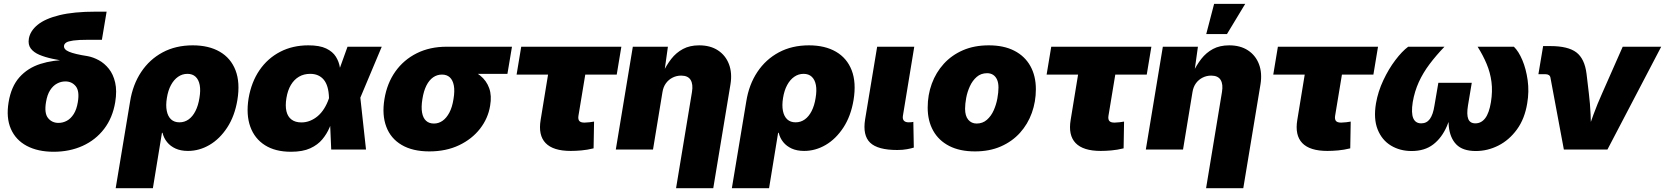

<svg xmlns="http://www.w3.org/2000/svg" viewBox="-20 -789 8785 1013"><path d="M263.2 11.7Q179.7 11.7 121.3 -19.3Q63 -50.3 37.4 -108.9Q11.7 -167.5 25.4 -250Q39.1 -332.5 82.5 -381.3Q126 -430.2 192.9 -451.7Q259.8 -473.1 343.3 -473.1L341.3 -462.4Q297.4 -470.2 257.3 -478.8Q217.3 -487.3 187.5 -500Q157.7 -512.7 142.3 -533.2Q127 -553.7 132.3 -585.4Q139.6 -626.5 179 -658.4Q218.3 -690.4 293.9 -709Q369.6 -727.5 484.9 -727.5H542.5L517.6 -579.1H446.8Q394 -579.1 366.7 -575.2Q339.4 -571.3 329.3 -564.5Q319.3 -557.6 317.9 -548.3Q316.4 -538.6 322.8 -530.5Q329.1 -522.5 344 -516.1Q358.9 -509.8 383.5 -503.9Q408.2 -498 442.9 -492.7Q471.7 -487.3 501.5 -471.2Q531.2 -455.1 554.4 -426Q577.6 -397 587.6 -353.5Q597.7 -310.1 587.9 -250Q574.2 -167.5 529.3 -108.9Q484.4 -50.3 415.8 -19.3Q347.2 11.7 263.2 11.7ZM288.6 -140.6Q312 -140.6 332.8 -151.9Q353.5 -163.1 368.9 -187.3Q384.3 -211.4 390.6 -250Q400.4 -308.1 379.9 -333.7Q359.4 -359.4 324.7 -359.4Q301.8 -359.4 280.8 -348.1Q259.8 -336.9 244.4 -313Q229 -289.1 222.7 -250Q212.9 -191.9 233.4 -166.3Q253.9 -140.6 288.6 -140.6Z M590.3 204.1 666.5 -254.4Q680.7 -342.8 724.9 -409.2Q769 -475.6 838.1 -512.7Q907.2 -549.8 997.1 -549.8Q1081.5 -549.8 1139.6 -516.1Q1197.8 -482.4 1222.7 -418Q1247.6 -353.5 1232.4 -261.2Q1218.3 -176.3 1178.7 -116Q1139.2 -55.7 1085.2 -24.2Q1031.2 7.3 971.7 7.3Q934.1 7.3 906.5 -5.1Q878.9 -17.6 861.6 -39.1Q844.2 -60.5 837.4 -88.4H834.5L786.6 204.1ZM926.8 -143.6Q953.6 -143.6 975.1 -158.9Q996.6 -174.3 1011.2 -203.1Q1025.9 -231.9 1032.2 -272Q1039.1 -312 1033.7 -340.3Q1028.3 -368.7 1012 -384Q995.6 -399.4 968.8 -399.4Q941.9 -399.4 919.7 -384Q897.5 -368.7 882.1 -340.3Q866.7 -312 860.4 -272Q854 -232.9 859.9 -203.9Q865.7 -174.8 882.6 -159.2Q899.4 -143.6 926.8 -143.6Z M1515.1 11.7Q1432.6 11.7 1377.9 -22.9Q1323.2 -57.6 1300.5 -120.8Q1277.8 -184.1 1291.5 -270Q1306.2 -356 1349.1 -418.7Q1392.1 -481.4 1458 -515.6Q1523.9 -549.8 1606.9 -549.8Q1666.5 -549.8 1700.9 -533.2Q1735.4 -516.6 1752 -490Q1768.6 -463.4 1773.4 -432.4Q1778.3 -401.4 1778.8 -372.6H1835.9L1880.9 -275.9L1911.1 0H1727.5L1715.8 -272.5Q1714.8 -305.7 1707.8 -329.6Q1700.7 -353.5 1688 -368.7Q1675.3 -383.8 1657.5 -391.6Q1639.6 -399.4 1616.7 -399.4Q1583 -399.4 1557.4 -384.3Q1531.7 -369.1 1514.9 -341.1Q1498 -313 1491.2 -272Q1484.4 -231 1491.2 -202.1Q1498 -173.3 1518.1 -158.2Q1538.1 -143.1 1570.3 -143.1Q1594.2 -143.1 1616 -151.9Q1637.7 -160.6 1656.5 -176.5Q1675.3 -192.4 1690.2 -216.1Q1705.1 -239.7 1715.3 -269.5L1813.5 -542.5H1994.1L1879.4 -269.5L1803.2 -177.7H1742.7Q1732.4 -148.4 1718.5 -115.7Q1704.6 -83 1680.7 -54Q1656.7 -24.9 1616.9 -6.6Q1577.1 11.7 1515.1 11.7Z M2245.1 9.8Q2157.2 9.8 2099.4 -24.2Q2041.5 -58.1 2018.1 -120.4Q1994.6 -182.6 2008.3 -266.1Q2022 -349.6 2065.9 -411.6Q2109.9 -473.6 2179 -508.1Q2248 -542.5 2336.4 -542.5H2681.2L2657.2 -399.4H2419.4L2311.5 -395.5Q2286.1 -395.5 2265.1 -380.9Q2244.1 -366.2 2229.7 -337.6Q2215.3 -309.1 2208.5 -266.1Q2201.7 -224.1 2206.8 -195.3Q2211.9 -166.5 2227.8 -151.9Q2243.7 -137.2 2269.5 -137.2Q2294.4 -137.2 2315.2 -151.9Q2335.9 -166.5 2351.1 -195.3Q2366.2 -224.1 2372.6 -266.1Q2379.9 -309.1 2374.5 -337.6Q2369.1 -366.2 2353.3 -380.9Q2337.4 -395.5 2312 -395.5L2320.3 -443.8Q2381.8 -443.8 2431.4 -430.4Q2481 -417 2513.9 -390.1Q2546.9 -363.3 2561 -323.7Q2575.2 -284.2 2565.9 -231Q2555.2 -164.6 2512.7 -109.9Q2470.2 -55.2 2401.9 -22.7Q2333.5 9.8 2245.1 9.8Z M2991.2 7.3Q2898.4 7.3 2858.6 -34.2Q2818.8 -75.7 2832.5 -156.7L2871.6 -395.5H2705.6L2730 -542.5H3258.3L3233.9 -395.5H3067.9L3031.7 -176.8Q3029.3 -159.2 3036.6 -150.6Q3043.9 -142.1 3064 -142.1Q3073.7 -142.1 3090.6 -144Q3107.4 -146 3114.3 -147.5L3111.8 -6.3Q3077.6 2 3047.6 4.6Q3017.6 7.3 2991.2 7.3Z M3475.1 -302.7 3425.3 0H3229L3318.8 -542.5H3503.9L3484.4 -402.8L3476.1 -403.3Q3496.1 -445.3 3521.7 -478.3Q3547.4 -511.2 3583.3 -530.5Q3619.1 -549.8 3668.9 -549.8Q3727.5 -549.8 3767.8 -523.4Q3808.1 -497.1 3825.9 -450.7Q3843.8 -404.3 3834 -344.2L3743.2 204.1H3546.9L3630.9 -303.7Q3637.7 -344.2 3623.8 -367.2Q3609.9 -390.1 3573.7 -390.1Q3549.8 -390.1 3528.8 -379.6Q3507.8 -369.1 3493.7 -349.9Q3479.5 -330.6 3475.1 -302.7Z M3841.3 204.1 3917.5 -254.4Q3931.6 -342.8 3975.8 -409.2Q4020 -475.6 4089.1 -512.7Q4158.2 -549.8 4248 -549.8Q4332.5 -549.8 4390.6 -516.1Q4448.7 -482.4 4473.6 -418Q4498.5 -353.5 4483.4 -261.2Q4469.2 -176.3 4429.7 -116Q4390.1 -55.7 4336.2 -24.2Q4282.2 7.3 4222.7 7.3Q4185.1 7.3 4157.5 -5.1Q4129.9 -17.6 4112.5 -39.1Q4095.2 -60.5 4088.4 -88.4H4085.4L4037.6 204.1ZM4177.7 -143.6Q4204.6 -143.6 4226.1 -158.9Q4247.6 -174.3 4262.2 -203.1Q4276.9 -231.9 4283.2 -272Q4290 -312 4284.7 -340.3Q4279.3 -368.7 4262.9 -384Q4246.6 -399.4 4219.7 -399.4Q4192.9 -399.4 4170.7 -384Q4148.4 -368.7 4133.1 -340.3Q4117.7 -312 4111.3 -272Q4105 -232.9 4110.8 -203.9Q4116.7 -174.8 4133.5 -159.2Q4150.4 -143.6 4177.7 -143.6Z M4713.9 2.4Q4611.3 2.4 4571 -36.1Q4530.8 -74.7 4544.4 -159.2L4607.9 -542.5H4803.7L4743.7 -177.7Q4741.2 -161.1 4749 -152.3Q4756.8 -143.6 4774.4 -143.6Q4783.7 -143.6 4789.3 -144.3Q4794.9 -145 4798.8 -146L4801.3 -10.3Q4789.1 -6.3 4766.4 -2Q4743.7 2.4 4713.9 2.4Z M5124 9.8Q5043.9 9.8 4988.3 -18.8Q4932.6 -47.4 4903.6 -99.4Q4874.5 -151.4 4874.5 -221.2Q4874.5 -288.1 4896.2 -347.4Q4918 -406.7 4959.5 -452.4Q5001 -498 5060.5 -523.9Q5120.1 -549.8 5196.8 -549.8Q5276.4 -549.8 5331.8 -521.2Q5387.2 -492.7 5416.3 -440.4Q5445.3 -388.2 5445.3 -318.4Q5445.3 -252.9 5424.1 -193.6Q5402.8 -134.3 5361.8 -88.6Q5320.8 -43 5261 -16.6Q5201.2 9.8 5124 9.8ZM5132.8 -137.2Q5164.6 -137.2 5187 -157Q5209.5 -176.8 5222.9 -207Q5236.3 -237.3 5242.2 -269.8Q5248 -302.2 5248 -327.1Q5248 -352.1 5240.5 -368.9Q5232.9 -385.7 5219.5 -394.3Q5206.1 -402.8 5188 -402.8Q5155.8 -402.8 5133.3 -383.3Q5110.8 -363.8 5097.2 -334Q5083.5 -304.2 5077.6 -272.2Q5071.8 -240.2 5071.8 -215.3Q5071.8 -177.2 5088.6 -157.2Q5105.5 -137.2 5132.8 -137.2Z M5787.6 7.3Q5694.8 7.3 5655 -34.2Q5615.2 -75.7 5628.9 -156.7L5668 -395.5H5502L5526.4 -542.5H6054.7L6030.3 -395.5H5864.3L5828.1 -176.8Q5825.7 -159.2 5833 -150.6Q5840.3 -142.1 5860.4 -142.1Q5870.1 -142.1 5887 -144Q5903.8 -146 5910.6 -147.5L5908.2 -6.3Q5874 2 5844 4.6Q5814 7.3 5787.6 7.3Z M6271.5 -302.7 6221.7 0H6025.4L6115.2 -542.5H6300.3L6280.8 -402.8L6272.5 -403.3Q6292.5 -445.3 6318.1 -478.3Q6343.8 -511.2 6379.6 -530.5Q6415.5 -549.8 6465.3 -549.8Q6523.9 -549.8 6564.2 -523.4Q6604.5 -497.1 6622.3 -450.7Q6640.1 -404.3 6630.4 -344.2L6539.6 204.1H6343.3L6427.2 -303.7Q6434.1 -344.2 6420.2 -367.2Q6406.2 -390.1 6370.1 -390.1Q6346.2 -390.1 6325.2 -379.6Q6304.2 -369.1 6290 -349.9Q6275.9 -330.6 6271.5 -302.7ZM6344.2 -609.4 6385.7 -768.6H6549.8L6453.6 -609.4Z M6983.4 7.3Q6890.6 7.3 6850.8 -34.2Q6811 -75.7 6824.7 -156.7L6863.8 -395.5H6697.8L6722.2 -542.5H7250.5L7226.1 -395.5H7060.1L7023.9 -176.8Q7021.5 -159.2 7028.8 -150.6Q7036.1 -142.1 7056.2 -142.1Q7065.9 -142.1 7082.8 -144Q7099.6 -146 7106.4 -147.5L7104 -6.3Q7069.8 2 7039.8 4.6Q7009.8 7.3 6983.4 7.3Z M7427.7 7.8Q7366.2 7.8 7318.6 -21Q7271 -49.8 7248.5 -106Q7226.1 -162.1 7239.7 -243.7Q7250.5 -306.2 7278.6 -365.7Q7306.6 -425.3 7342 -471.9Q7377.4 -518.6 7409.7 -542.5H7601.1Q7556.6 -496.1 7522.5 -450.7Q7488.3 -405.3 7465.8 -356.2Q7443.4 -307.1 7433.6 -250Q7424.8 -192.9 7436.3 -165.5Q7447.8 -138.2 7478.5 -138.2Q7507.3 -138.2 7524.2 -161.4Q7541 -184.6 7548.3 -232.4L7568.8 -352.1H7745.1L7725.1 -232.4Q7717.3 -184.6 7726.6 -161.4Q7735.8 -138.2 7764.2 -138.2Q7795.4 -138.2 7816.2 -165.5Q7836.9 -192.9 7846.2 -250Q7855.5 -307.6 7849.1 -356.7Q7842.8 -405.8 7823.7 -451.4Q7804.7 -497.1 7775.9 -542.5H7967.3Q7992.2 -518.6 8012 -471.9Q8031.7 -425.3 8040 -365.7Q8048.3 -306.2 8037.6 -243.7Q8024.4 -162.1 7983.4 -106Q7942.4 -49.8 7885.5 -21Q7828.6 7.8 7766.6 7.8Q7697.3 7.8 7663.6 -26.9Q7629.9 -61.5 7623.8 -123.3Q7617.7 -185.1 7630.4 -266.6H7654.8Q7640.6 -185.1 7613.8 -123.3Q7586.9 -61.5 7541.7 -26.9Q7496.6 7.8 7427.7 7.8Z M8231 0 8160.2 -379.4Q8158.7 -388.2 8151.9 -392.8Q8145 -397.5 8133.8 -397.5H8096.7L8121.6 -545.9H8160.2Q8253.4 -545.9 8297.1 -512.5Q8340.8 -479 8350.6 -399.9L8362.8 -296.9Q8369.6 -241.7 8372.1 -184.6Q8374.5 -127.4 8376 -61.5H8343.3Q8366.2 -127.4 8387.2 -184.6Q8408.2 -241.7 8433.1 -296.9L8541.5 -542.5H8744.6L8460.9 0Z"/></svg>

Font: Inter 16pt Black
Style: Italic
Weight: 900
Italic angle: -9.3988°
Version: Version 4.001;git-66647c0bb